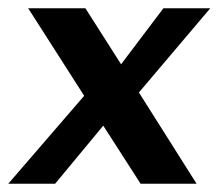

<svg xmlns="http://www.w3.org/2000/svg" viewBox="-22 -443 527 463"><path d="M313 -220 452 0H317L227 -140L111 0H-2L181 -212L46 -423H184L270 -288L372 -423H485Z"/></svg>

Font: Josefin Sans SemiBold
Style: Italic
Weight: 600
Italic angle: -7°
Designer: Santiago Orozco
Foundry: Typemade
Version: Version 2.000